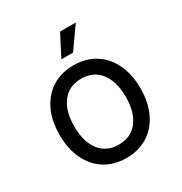

<svg xmlns="http://www.w3.org/2000/svg" viewBox="-172 -856 944 995"><g transform="rotate(-30 300.0 -358.0)"><path d="M300 12Q227 12 172.5 -22Q118 -56 88 -118.5Q58 -181 58 -265Q58 -350 88 -412Q118 -474 172.5 -508Q227 -542 300 -542Q373 -542 427.5 -508Q482 -474 512 -412Q542 -350 542 -265Q542 -181 512 -118.5Q482 -56 427.5 -22Q373 12 300 12ZM300 -68Q373 -68 413.5 -120.5Q454 -173 454 -265Q454 -357 413.5 -409.5Q373 -462 300 -462Q227 -462 186.5 -409.5Q146 -357 146 -265Q146 -173 186.5 -120.5Q227 -68 300 -68ZM262 -600 328 -728H422L332 -600Z"/></g></svg>

Font: Geist Mono
Style: Regular
Weight: 400
Monospace: yes
Designer: Basement.studio, Andrés Briganti, Mateo Zaragoza
Foundry: Basement.studio, Vercel, Andrés Briganti, Guido Ferreyra, Mateo Zaragoza
Version: Version 1.500; ttfautohint (v1.8.4.7-5d5b)